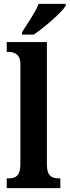

<svg xmlns="http://www.w3.org/2000/svg" viewBox="-20 -979 362 999"><path d="M95 -812V-799H156C213 -838 301 -914 322 -949V-959H181C164 -914 122 -855 95 -812ZM15 0H294V-51H285C249 -51 224 -64 224 -123V-760H15V-709H25C48 -709 86 -701 86 -647V-123C86 -64 61 -51 25 -51H15Z"/></svg>

Font: Noto Serif Condensed
Style: Bold
Weight: 700
Width: 3
Designer: Monotype Design Team
Foundry: Monotype Imaging Inc.
Version: Version 2.015